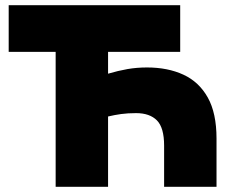

<svg xmlns="http://www.w3.org/2000/svg" viewBox="-20 -720 891 740"><path d="M13.5 -520V-700H674.5V-520ZM194.5 0V-700H396.5V-436Q435.5 -447.5 471.5 -453.8Q507.5 -460 546.5 -460Q626.5 -460 686.8 -432.2Q747 -404.5 780.8 -344.2Q814.5 -284 814.5 -186V0H612.5V-159Q612.5 -228 584.8 -256Q557 -284 504.5 -284Q472.5 -284 447 -280.5Q421.5 -277 396.5 -271V0Z"/></svg>

Font: Geologica Black
Style: Regular
Weight: 900
Designer: Sindre Bremnes, Frode Helland
Foundry: Monokrom Skriftforlag AS
Version: Version 1.010;gftools[0.9.28]